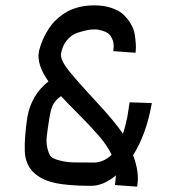

<svg xmlns="http://www.w3.org/2000/svg" viewBox="-20 -694 658 717"><path d="M320 0Q233 0 182.5 -11.5Q132 -23 103 -52.5Q74 -82 72.5 -131.5Q71 -181 82 -256Q97 -340 161 -390Q117 -452 125 -500L126 -505Q127 -510 130.5 -520.5Q134 -531 139 -543.5Q144 -556 152.5 -571Q161 -586 172 -600.5Q183 -615 199 -628.5Q215 -642 233.5 -652Q252 -662 277.5 -668Q303 -674 332 -674Q369 -674 397.5 -664Q426 -654 442 -638.5Q458 -623 469 -604Q480 -585 483 -566.5Q486 -548 487 -532.5Q488 -517 487 -507L486 -497L403 -503Q407 -527 401 -543.5Q395 -560 386 -567.5Q377 -575 361.5 -579.5Q346 -584 341 -584Q336 -584 329 -584Q319 -584 306 -581.5Q293 -579 270.5 -572Q248 -565 230.5 -544.5Q213 -524 208 -494Q204 -470 241 -425Q278 -380 341.5 -312Q405 -244 439 -195Q447 -216 456 -260L464 -312L547 -309Q527 -194 477 -114Q502 -49 492 3L409 -3Q410 -6 413 -39Q366 0 320 0ZM331 -87Q366 -87 397 -116Q381 -150 349 -187Q317 -224 271 -270Q225 -316 208 -335Q189 -322 179.5 -305.5Q170 -289 164 -251Q157 -207 154.5 -183.5Q152 -160 157.5 -138.5Q163 -117 170.5 -109Q178 -101 203.5 -94.5Q229 -88 254 -87.5Q279 -87 331 -87Z"/></svg>

Font: Hermit LightItalic
Style: Regular
Weight: 300
Italic angle: -10°
Designer: Pablo Caro
Version: Version 2.000;PS 002.000;hotconv 1.0.88;makeotf.lib2.5.64775